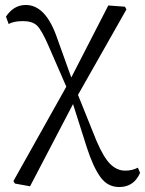

<svg xmlns="http://www.w3.org/2000/svg" viewBox="-20 -546 584 773"><path d="M535 129 544 150Q519 207 460 207Q413 207 384 166.5Q355 126 330 49L274 -127L101 204L40 193L34 183L247 -197L176 -360Q147 -427 128 -444Q109 -461 73 -461Q34 -461 15 -449L4 -479Q35 -526 84 -526Q165 -526 211 -390L267 -234L416 -524L483 -519L489 -508L294 -164L368 20Q397 88 424 114.5Q451 141 484 141Q513 141 535 129Z"/></svg>

Font: Han-Nom Khai
Style: Regular
Weight: 400
Version: Version 1.200;June 22, 2023;FontCreator 14.0.0.2814 64-bit